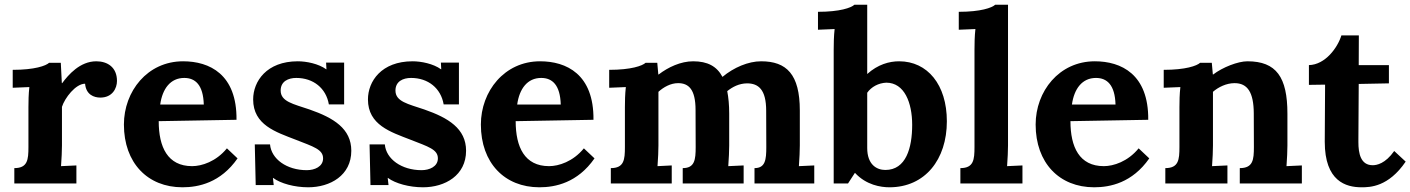

<svg xmlns="http://www.w3.org/2000/svg" viewBox="-20 -775 5957 811"><path d="M386.7 -516.1C317.9 -516.1 268.6 -459 242.7 -423.8H241.2L236.8 -509.8H187.5C173.8 -497.1 126.5 -480 33.7 -480V-404.3L104 -407.2C100.6 -377.4 100.1 -346.2 100.1 -322.3V-153.8C100.1 -100.6 96.7 -64.9 40.5 -64.9V0H302.7V-76.2L237.8 -73.2C240.2 -103.5 241.7 -141.1 241.7 -160.6V-323.7C253.4 -360.8 299.3 -421.4 339.4 -421.4C343.3 -375 377 -362.8 403.8 -362.8C454.6 -362.8 474.1 -401.9 474.1 -433.1C474.1 -491.2 433.6 -516.1 386.7 -516.1Z M758.3 -445.8C805.2 -445.8 838.4 -416 840.8 -333.5H656.7C666 -399.9 699.7 -445.8 758.3 -445.8ZM979 -269C981 -461.9 864.3 -516.1 753.4 -516.1C602.5 -516.1 503.4 -389.2 503.4 -249C503.4 -86.9 603.5 16.1 750.5 16.1C818.4 16.1 911.6 -2.9 983.4 -106L938.5 -148.4C892.6 -92.3 832 -73.2 791.5 -73.2C688 -73.2 650.4 -153.8 650.4 -263.2Z M1056.2 -165 1060.1 6.8H1136.2L1132.8 -23.4H1133.8C1165 0 1224.1 16.1 1281.7 16.1C1375 16.1 1463.9 -34.2 1463.9 -138.2C1463.9 -231.9 1388.7 -277.3 1287.6 -312.5C1218.8 -335.9 1165.5 -345.7 1165.5 -392.6C1165.5 -431.2 1197.3 -445.8 1231.4 -445.8C1303.2 -445.8 1357.4 -402.8 1369.1 -334H1433.6V-510.7H1357.4L1358.9 -482.4H1357.9C1325.2 -505.9 1274.4 -516.1 1237.8 -516.1C1106.4 -516.1 1049.3 -431.6 1049.3 -355C1049.3 -247.1 1145.5 -217.3 1228.5 -185.1C1304.2 -155.3 1344.7 -144 1344.7 -106C1344.7 -71.3 1309.1 -56.2 1275.9 -56.2C1190.9 -56.2 1126 -103.5 1120.6 -165Z M1541 -165 1544.9 6.8H1621.1L1617.7 -23.4H1618.7C1649.9 0 1709 16.1 1766.6 16.1C1859.9 16.1 1948.7 -34.2 1948.7 -138.2C1948.7 -231.9 1873.5 -277.3 1772.5 -312.5C1703.6 -335.9 1650.4 -345.7 1650.4 -392.6C1650.4 -431.2 1682.1 -445.8 1716.3 -445.8C1788.1 -445.8 1842.3 -402.8 1854 -334H1918.5V-510.7H1842.3L1843.8 -482.4H1842.8C1810.1 -505.9 1759.3 -516.1 1722.7 -516.1C1591.3 -516.1 1534.2 -431.6 1534.2 -355C1534.2 -247.1 1630.4 -217.3 1713.4 -185.1C1789.1 -155.3 1829.6 -144 1829.6 -106C1829.6 -71.3 1793.9 -56.2 1760.7 -56.2C1675.8 -56.2 1610.8 -103.5 1605.5 -165Z M2266.1 -445.8C2313 -445.8 2346.2 -416 2348.6 -333.5H2164.6C2173.8 -399.9 2207.5 -445.8 2266.1 -445.8ZM2486.8 -269C2488.8 -461.9 2372.1 -516.1 2261.2 -516.1C2110.4 -516.1 2011.2 -389.2 2011.2 -249C2011.2 -86.9 2111.3 16.1 2258.3 16.1C2326.2 16.1 2419.4 -2.9 2491.2 -106L2446.3 -148.4C2400.4 -92.3 2339.8 -73.2 2299.3 -73.2C2195.8 -73.2 2158.2 -153.8 2158.2 -263.2Z M3060.1 -294.9C3060.1 -332 3057.1 -362.8 3051.8 -390.1C3074.7 -408.2 3101.6 -422.4 3135.3 -422.9C3183.1 -422.9 3216.3 -397.5 3216.3 -307.1L3216.8 -153.8C3216.8 -100.6 3212.9 -64.9 3167 -64.9V0H3419.4V-76.2L3354.5 -73.2C3356.9 -103.5 3358.4 -141.1 3358.4 -160.6V-308.1C3358.4 -461.4 3302.2 -516.1 3194.8 -516.1C3141.1 -516.1 3079.6 -490.2 3031.7 -450.2C3007.8 -495.1 2968.8 -516.1 2907.7 -516.1C2855.5 -516.1 2802.2 -491.2 2762.2 -460.4H2760.7L2756.3 -509.8H2707C2693.4 -497.1 2646 -480 2553.2 -480V-404.3L2623.5 -407.2C2620.1 -377.4 2619.6 -346.2 2619.6 -322.3V-153.8C2619.6 -100.6 2616.2 -64.9 2560.1 -64.9V0H2817.4V-76.2L2757.3 -73.2C2759.8 -103.5 2761.2 -141.1 2761.2 -160.6V-387.2C2782.7 -406.7 2812.5 -423.8 2844.2 -423.8C2888.7 -423.8 2918 -397.9 2918 -310.1L2918.5 -153.8C2918.5 -100.6 2914.6 -64.9 2863.8 -64.9V0H3121.1V-76.2L3056.2 -73.2C3058.6 -103.5 3060.1 -141.1 3060.1 -160.6Z M3501.5 0H3562L3590.8 -44.4H3591.8C3639.2 6.8 3700.7 16.1 3736.8 16.1C3887.7 16.1 3979.5 -101.6 3979.5 -262.7C3979.5 -417.5 3897.5 -516.1 3777.8 -516.1C3736.3 -516.1 3688 -502.9 3643.1 -462.4V-754.9H3588.9C3575.2 -742.2 3527.8 -725.1 3435.1 -725.1V-649.4L3505.4 -652.3C3502 -622.6 3501.5 -588.9 3501.5 -564.9ZM3723.6 -425.8C3800.3 -425.8 3833 -341.3 3833 -247.6C3833 -150.4 3807.1 -57.1 3719.7 -57.1C3683.1 -57.1 3643.1 -79.6 3643.1 -149.9V-383.3C3660.6 -408.2 3690.4 -424.3 3723.6 -425.8Z M4237.8 -754.9H4183.6C4169.9 -742.2 4122.6 -725.1 4029.8 -725.1V-649.4L4100.1 -652.3C4096.7 -622.6 4096.2 -588.9 4096.2 -564.9V-153.8C4096.2 -100.6 4092.8 -64.9 4036.6 -64.9V0H4298.8V-76.2L4233.9 -73.2C4236.3 -103.5 4237.8 -141.1 4237.8 -160.6Z M4609.4 -445.8C4656.2 -445.8 4689.5 -416 4691.9 -333.5H4507.8C4517.1 -399.9 4550.8 -445.8 4609.4 -445.8ZM4830.1 -269C4832 -461.9 4715.3 -516.1 4604.5 -516.1C4453.6 -516.1 4354.5 -389.2 4354.5 -249C4354.5 -86.9 4454.6 16.1 4601.6 16.1C4669.4 16.1 4762.7 -2.9 4834.5 -106L4789.6 -148.4C4743.7 -92.3 4683.1 -73.2 4642.6 -73.2C4539.1 -73.2 4501.5 -153.8 4501.5 -263.2Z M5418 -294.9C5418 -449.2 5371.1 -516.1 5249 -516.1C5209 -516.1 5144 -490.7 5104.5 -460.4H5103L5098.6 -509.8H5049.3C5035.6 -497.1 4988.3 -480 4895.5 -480V-404.3L4965.8 -407.2C4962.4 -377.4 4961.9 -346.2 4961.9 -322.3V-153.8C4961.9 -100.6 4958.5 -64.9 4902.3 -64.9V0H5164.6V-76.2L5099.6 -73.2C5102.1 -103.5 5103.5 -141.1 5103.5 -160.6V-387.2C5126.5 -407.2 5160.2 -423.8 5194.8 -423.8C5250 -423.8 5275.4 -384.3 5275.9 -296.4L5276.4 -153.8C5276.4 -100.6 5272.9 -64.9 5216.8 -64.9V0H5479V-76.2L5414.1 -73.2C5416.5 -103.5 5418 -141.1 5418 -160.6Z M5508.8 -416.5 5577.1 -417.5 5575.7 -176.3C5575.7 -9.3 5665 16.1 5731 16.1C5767.1 16.1 5844.7 14.6 5917.5 -92.3L5869.1 -137.2C5831.5 -83.5 5794.9 -77.1 5778.3 -77.1C5727.1 -77.1 5717.8 -127.4 5717.8 -174.3V-188.5C5717.8 -213.4 5718.3 -278.8 5719.2 -420.4L5846.7 -422.9V-500H5719.2L5719.7 -625.5H5646C5630.4 -574.2 5578.1 -501.5 5508.8 -500Z"/></svg>

Font: Parastoo
Style: Bold
Weight: 700
Foundry: Saber Rastikerdar (saber.rastikerdar@gmail.com)
Version: Version 2.0.1